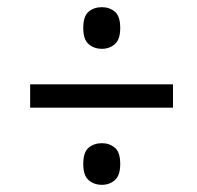

<svg xmlns="http://www.w3.org/2000/svg" viewBox="-20 -625 550 535"><path d="M264 -489Q242 -489 227 -502Q212 -515 212 -547Q212 -580 227 -592.5Q242 -605 264 -605Q285 -605 300 -592.5Q315 -580 315 -547Q315 -515 300 -502Q285 -489 264 -489ZM64 -325V-390H462V-325ZM264 -110Q242 -110 227 -123Q212 -136 212 -168Q212 -201 227 -213.5Q242 -226 264 -226Q285 -226 300 -213.5Q315 -201 315 -168Q315 -136 300 -123Q285 -110 264 -110Z"/></svg>

Font: Noto Serif Tamil SemiCondensed SemiBold
Style: Italic
Weight: 600
Width: 4
Italic angle: -12°
Designer: Indian Type Foundry, Tom Grace, and the Monotype Design Team
Foundry: Monotype Imaging Inc.
Version: Version 2.003; ttfautohint (v1.8.4.7-5d5b)